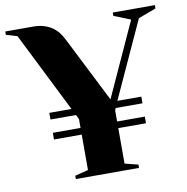

<svg xmlns="http://www.w3.org/2000/svg" viewBox="-79 -776 833 853"><g transform="rotate(-10 337.5 -350.0)"><path d="M130 -220H255V-260L245 -280H130V-310H230L50 -670L0 -685V-700H125Q153 -700 174 -693.5Q195 -687 211 -676Q227 -665 239 -649.5Q251 -634 260 -615L408 -322L560 -655L485 -685V-700H675V-685L595 -655L437 -310H545V-280H424L420 -270V-220H545V-190H420V-30L480 -15V0H195V-15L255 -30V-190H130Z"/></g></svg>

Font: Yeseva One
Style: Regular
Weight: 400
Designer: Jovanny Lemonad
Foundry: Jovanny Lemonad
Version: Version 2.001; ttfautohint (v0.91) -l 8 -r 50 -G 200 -x 0 -w